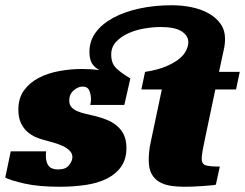

<svg xmlns="http://www.w3.org/2000/svg" viewBox="-37 -704 934 732"><path d="M516 -430Q563 -437 595 -450.5Q627 -464 646 -479.5Q665 -495 673 -512Q681 -529 681 -543Q681 -568 655.5 -584.5Q630 -601 575 -601Q547 -601 514 -595.5Q481 -590 453 -577.5Q425 -565 406 -545Q387 -525 387 -496Q387 -462 406.5 -443.5Q426 -425 460 -405L437 -304H307Q308 -309 309 -314Q310 -319 310 -325Q310 -343 303.5 -358.5Q297 -374 278 -374Q261 -374 244 -359.5Q227 -345 227 -321Q227 -305 235.5 -295.5Q244 -286 258 -280Q272 -274 289.5 -270Q307 -266 324 -262Q348 -256 369.5 -247.5Q391 -239 408 -225Q425 -211 435 -190.5Q445 -170 445 -140Q445 -98 425.5 -69.5Q406 -41 371.5 -23.5Q337 -6 290.5 1Q244 8 191 8Q110 8 57 -4Q4 -16 -17 -27L4 -127H139Q138 -122 138 -117.5Q138 -113 138 -108Q138 -85 148.5 -71.5Q159 -58 185 -58Q214 -58 226.5 -74.5Q239 -91 239 -105Q239 -119 228.5 -129.5Q218 -140 202 -147.5Q186 -155 166.5 -160.5Q147 -166 129 -171Q116 -174 99.5 -181Q83 -188 68 -201Q53 -214 43 -234.5Q33 -255 33 -286Q33 -330 54.5 -359.5Q76 -389 110.5 -407Q145 -425 188.5 -433Q232 -441 276 -441Q293 -441 309.5 -440Q326 -439 342 -437Q323 -447 313.5 -462.5Q304 -478 304 -507Q304 -548 328 -580.5Q352 -613 394.5 -636Q437 -659 494.5 -671.5Q552 -684 618 -684Q657 -684 693.5 -676.5Q730 -669 758.5 -653Q787 -637 804 -613Q821 -589 821 -555Q821 -539 818 -523L798 -430H877L863 -363H784L743 -168Q738 -145 735 -127Q732 -109 732 -99Q732 -79 746.5 -74Q761 -69 801 -69L786 0Q779 2 764.5 3Q750 4 732.5 5.5Q715 7 696.5 7.5Q678 8 664 8Q639 8 615 4.5Q591 1 572 -9.5Q553 -20 541.5 -40Q530 -60 530 -94Q530 -106 531.5 -124Q533 -142 538 -164L580 -363H502Z"/></svg>

Font: Racing Sans One
Style: Regular
Weight: 400
Designer: Pablo Impallari, Rodrigo Fuenzalida
Foundry: Pablo Impallari, Rodrigo Fuenzalida
Version: Version 1.001; ttfautohint (v0.8) -G 200 -r 50